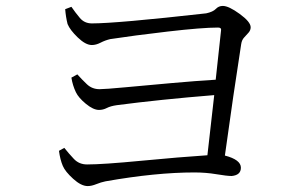

<svg xmlns="http://www.w3.org/2000/svg" viewBox="-20 -681 1040 648"><path d="M200 -650 221 -658Q234 -639 249.5 -620.5Q265 -602 290 -602Q373 -602 676 -636Q699 -641 708.5 -651Q718 -661 732 -661Q752 -661 789 -634Q826 -607 826 -589Q826 -579 819 -571Q812 -563 804 -554.5Q796 -546 794 -532Q768 -366 739 -156Q793 -142 793 -115Q793 -90 762 -87Q746 -87 710.5 -93Q675 -99 636 -99Q506 -99 336 -69Q321 -66 305 -59.5Q289 -53 276 -53Q254 -53 227 -77.5Q200 -102 192 -121Q183 -142 179 -172L197 -182Q212 -163 229.5 -144.5Q247 -126 274 -126Q327 -126 457.5 -138.5Q588 -151 680 -157Q690 -244 703 -360Q518 -345 374 -326Q353 -323 340.5 -316.5Q328 -310 314 -310Q295 -310 270 -330.5Q245 -351 236 -370Q225 -393 221 -419L241 -430Q256 -413 273.5 -396.5Q291 -380 316 -380Q334 -380 404 -386.5Q474 -393 558 -400.5Q642 -408 708 -412L726 -578Q728 -588 716 -588Q662 -588 546 -574.5Q430 -561 352 -549Q335 -545 319.5 -537Q304 -529 290 -529Q269 -529 242.5 -554.5Q216 -580 208 -600Q202 -624 200 -650Z"/></svg>

Font: Han-Nom Khai
Style: Regular
Weight: 400
Version: Version 1.200;June 22, 2023;FontCreator 14.0.0.2814 64-bit